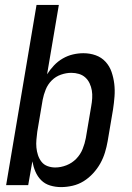

<svg xmlns="http://www.w3.org/2000/svg" viewBox="-20 -755 540 783"><path d="M229 8Q206 8 184.5 1.5Q163 -5 148 -20Q133 -35 124.5 -55Q116 -75 112 -97L95 0H5L129 -735H220L172 -452Q184 -471 200 -488Q216 -505 236 -516.5Q256 -528 277.5 -533Q299 -538 320 -538Q347 -538 370.5 -529.5Q394 -521 410.5 -503Q427 -485 435 -461.5Q443 -438 446 -413Q449 -388 447 -361.5Q445 -335 441 -309L419 -179Q415 -156 408 -133Q401 -110 389 -88.5Q377 -67 359.5 -48Q342 -29 321 -16Q300 -3 276 2.5Q252 8 229 8ZM205 -72Q228 -72 251 -81Q274 -90 291 -107.5Q308 -125 317 -147.5Q326 -170 330 -192L352 -322Q355 -338 356 -354.5Q357 -371 354.5 -386Q352 -401 345.5 -415Q339 -429 328 -439Q317 -449 302 -453.5Q287 -458 271 -458Q271 -458 271 -458Q271 -458 271 -458Q250 -458 228.5 -450.5Q207 -443 191 -427Q175 -411 166.5 -390Q158 -369 154 -348L132 -218Q130 -202 128.5 -185.5Q127 -169 128.5 -153Q130 -137 135 -122Q140 -107 149.5 -95Q159 -83 174 -77.5Q189 -72 205 -72Z"/></svg>

Font: iosevka_custom_sans_ss08 Md
Style: Italic
Weight: 500
Italic angle: -10°
Designer: Belleve Invis
Foundry: Belleve Invis
Version: Version 10.3.0; ttfautohint (v1.8.3)